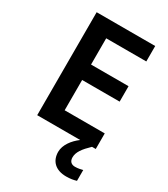

<svg xmlns="http://www.w3.org/2000/svg" viewBox="-226 -817 1011 1153"><g transform="rotate(30 279.0 -241.0)"><path d="M403 113C403 76 428 43 473 0H499V-108H221V-318H481V-425H221V-607H499V-714H93V0H391C348 32 312 79 312 127C312 191 353 232 427 232C456 232 477 228 497 222V147C485 150 466 155 444 155C419 155 403 141 403 113Z"/></g></svg>

Font: Noto Sans Myanmar SemiBold
Style: Regular
Weight: 600
Designer: Monotype Design Team
Foundry: Monotype Imaging Inc.
Version: Version 2.107